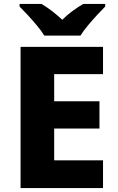

<svg xmlns="http://www.w3.org/2000/svg" viewBox="-20 -951 595 971"><path d="M501 0H84V-714H501V-576H254V-439H483V-301H254V-140H501ZM204 -771Q190 -794 167.5 -821Q145 -848 121.5 -873.5Q98 -899 79 -918V-931H190Q217 -915 242.5 -895.5Q268 -876 295 -851Q320 -876 347.5 -896Q375 -916 401 -931H512V-918Q494 -900 470.5 -874.5Q447 -849 424 -821.5Q401 -794 387 -771Z"/></svg>

Font: Noto Sans Myanmar ExtraBold
Style: Regular
Weight: 800
Designer: Monotype Design Team
Foundry: Monotype Imaging Inc.
Version: Version 2.107; ttfautohint (v1.8.4.7-5d5b)